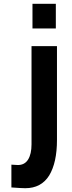

<svg xmlns="http://www.w3.org/2000/svg" viewBox="-20 -743 380 1011"><path d="M113 248Q197 248 239 181Q280 113 280 -6V-500H146V17Q146 68 128 97Q110 126 74 126L40 124V244Q93 248 113 248ZM151 -723V-593H274V-723Z"/></svg>

Font: Online Auction - Bold
Style: Bold
Weight: 500
Designer: Mohamed Mostafa, the designer of Online Auction
Foundry: Kief Type Foundry
Version: ""